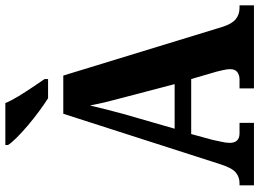

<svg xmlns="http://www.w3.org/2000/svg" viewBox="-146 -825 971 719"><g transform="rotate(-90 339.5 -465.5)"><path d="M5 0V-54H13Q36 -54 53 -68Q70 -82 84 -126L273 -714H416L599 -116Q610 -82 627.5 -68Q645 -54 669 -54H679V0H368V-54H402Q417 -54 428.5 -62Q440 -70 440 -89Q440 -101 436.5 -115.5Q433 -130 431 -139L403 -235H197L175 -154Q173 -142 168.5 -123.5Q164 -105 164 -91Q164 -54 200 -54H239V0ZM217 -297H384L335 -484Q326 -517 318 -549.5Q310 -582 304 -614Q297 -583 288.5 -550.5Q280 -518 272 -488ZM331 -771Q309 -785 282.5 -804.5Q256 -824 230 -846Q204 -868 184 -888Q164 -908 156 -921V-931H313Q322 -909 338.5 -882Q355 -855 372.5 -829Q390 -803 403 -784V-771Z"/></g></svg>

Font: Noto Serif Tamil Condensed ExtraBold
Style: Regular
Weight: 800
Width: 3
Designer: Indian Type Foundry, Tom Grace, and the Monotype Design Team
Foundry: Monotype Imaging Inc.
Version: Version 2.004; ttfautohint (v1.8.4.7-5d5b)